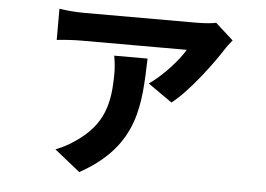

<svg xmlns="http://www.w3.org/2000/svg" viewBox="-49 -631 1097 792"><g transform="rotate(5 500.0 -235.0)"><path d="M889 -499 815 -566C799 -561 756 -559 734 -559C692 -559 320 -559 270 -559C237 -559 197 -562 166 -567V-438C203 -442 237 -444 270 -444C320 -444 655 -444 704 -444C680 -402 617 -331 560 -292L660 -222C731 -277 824 -403 859 -459C865 -469 880 -488 889 -499ZM546 -394H408C412 -372 415 -347 415 -323C415 -197 394 -108 281 -31C251 -10 226 2 200 12L306 97C540 -32 540 -207 546 -394Z"/></g></svg>

Font: Noto Sans Mono CJK HK
Style: Bold
Weight: 700
Designer: Ryoko NISHIZUKA 西塚涼子 (kana, bopomofo & ideographs); Paul D. Hunt (Latin, Greek & Cyrillic); Sandoll Communications 산돌커뮤니
Foundry: Adobe
Version: Version 2.004;hotconv 1.0.118;makeotfexe 2.5.65603